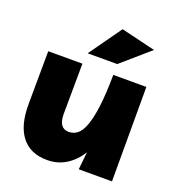

<svg xmlns="http://www.w3.org/2000/svg" viewBox="-137 -860 904 982"><g transform="rotate(20 315.0 -369.5)"><path d="M228 11Q136 11 88.5 -50Q41 -111 42 -227L44 -514H230L228 -240Q228 -162 283 -162Q308 -162 328.5 -177.5Q349 -193 364 -232Q379 -271 388 -339.5Q397 -408 398 -514H578V0H397L407 -96Q377 -47 331.5 -18Q286 11 228 11ZM237 -573 363 -750 550 -705 398 -573Z"/></g></svg>

Font: Livvic Black
Style: Regular
Weight: 900
Designer: Jacques Le Bailly, Baron von Fonthausen
Version: Version 1.001; ttfautohint (v1.8.2)